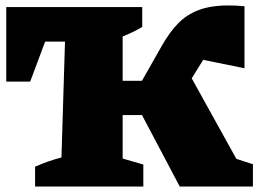

<svg xmlns="http://www.w3.org/2000/svg" viewBox="-20 -686 953 706"><path d="M109 0V-73Q159 -95 206 -107L219 -533H146L91 -386H3V-660H503V-587Q472 -568 431 -552V-389H502L577 -521Q604 -568 635 -600Q666 -632 710.5 -649Q755 -666 821 -666Q848 -666 879 -663V-435L727 -466Q724 -461 721 -456L685 -398L849 -102L910 -82V0H641L502 -263H431V-103L507 -81V0Z"/></svg>

Font: Piazzolla SC Black
Style: Regular
Weight: 900
Designer: Juan Pablo del Peral
Foundry: Huerta Tipografica
Version: Version 1.330